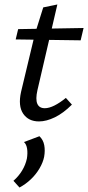

<svg xmlns="http://www.w3.org/2000/svg" viewBox="-20 -534 393 857"><path d="M154 8Q107 8 83.5 -26.5Q60 -61 74 -124L136 -383L173 -501L236 -514L147 -131Q138 -91 146.5 -71Q155 -51 180 -51Q199 -51 223 -63Q247 -75 274 -97L301 -67Q263 -29 225 -10.5Q187 8 154 8ZM50 -358 61 -404 353 -409 340 -354ZM67 303 40 273Q63 253 78.5 227.5Q94 202 100 174Q104 150 101 130Q98 110 87 100L156 74Q173 90 177.5 114Q182 138 177 166Q172 191 156.5 217.5Q141 244 118 266Q95 288 67 303Z"/></svg>

Font: Ysabeau Infant Medium
Style: Italic
Weight: 500
Italic angle: -12°
Designer: Christian Thalmann (Catharsis Fonts)
Version: Version 2.001;gftools[0.9.30]; featfreeze: ss01,ss02,lnum